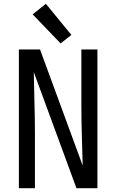

<svg xmlns="http://www.w3.org/2000/svg" viewBox="-20 -997 616 1017"><path d="M80 0H165V-294Q165 -374 162.5 -454.5Q160 -535 159 -615L385 0H496V-735H411V-441Q411 -361 413.5 -281Q416 -201 418 -120L192 -735H80ZM301 -767 358 -812 223 -977 153 -921Z"/></svg>

Font: Iosevka Sparkle
Style: Regular
Weight: 400
Designer: Belleve Invis
Foundry: Belleve Invis
Version: Version 4.5.0; ttfautohint (v1.8.3)